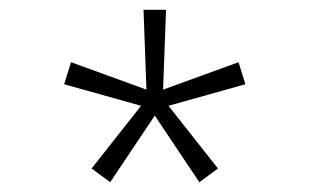

<svg xmlns="http://www.w3.org/2000/svg" viewBox="-20 -720 632 392"><path d="M273 -700H319L313 -537L467 -593L481 -548L324 -504L425 -376L387 -348L296 -484L205 -348L167 -376L268 -504L111 -548L125 -593L279 -537Z"/></svg>

Font: Renner* Light
Style: Light
Weight: 300
Version: Version 003.000 ; ttfautohint (v0.97) -l 8 -r 50 -G 200 -x 1